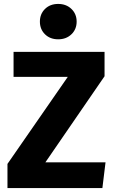

<svg xmlns="http://www.w3.org/2000/svg" viewBox="-20 -957 584 977"><path d="M209 -911.5Q235 -937 276 -937Q317 -937 343.5 -911.5Q370 -886 370 -847Q370 -808 343.5 -782.5Q317 -757 276 -757Q235 -757 209 -782.5Q183 -808 183 -847Q183 -886 209 -911.5ZM512 -693V-569L211 -131H517L501 0H18V-123L325 -566H49V-693Z"/></svg>

Font: FiraGO
Style: Bold
Weight: 700
Designer: bBox Type
Foundry: bBox Type GmbH
Version: Version 1.001;PS 001.001;hotconv 1.0.88;makeotf.lib2.5.64775